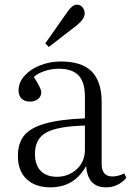

<svg xmlns="http://www.w3.org/2000/svg" viewBox="-20 -784 558 818"><path d="M188 -584 172.9 -599.1 271 -738.8Q290.5 -764.2 307.1 -764.2Q322.3 -764.2 331.5 -752.9Q340.8 -741.7 340.8 -727.1Q340.8 -703.6 308.1 -676.8ZM194.8 14.2Q129.9 14.2 93 -21.2Q56.2 -56.6 56.2 -119.1Q56.2 -173.3 82.5 -206.3Q108.9 -239.3 171.4 -257.3Q233.9 -275.4 341.8 -279.8V-372.1Q341.8 -434.6 314.5 -462.9Q287.1 -491.2 231 -491.2Q199.2 -491.2 170.2 -481.4Q141.1 -471.7 124 -456.1Q155.8 -408.2 155.8 -390.1Q155.8 -373.5 142.1 -362.3Q128.4 -351.1 107.9 -351.1Q85.4 -351.1 72.3 -363.5Q59.1 -376 59.1 -398.9Q59.1 -433.1 85.2 -461.9Q111.3 -490.7 152.6 -506.3Q193.8 -522 238.8 -522Q329.6 -522 371.3 -478.8Q413.1 -435.5 413.1 -350.1V-85Q413.1 -32.2 459 -32.2Q481.9 -32.2 509.8 -44.9L518.1 -25.9Q482.4 14.2 432.1 14.2Q353 14.2 347.2 -77.1Q296.4 14.2 194.8 14.2ZM222.2 -30.8Q271.5 -30.8 306.6 -63Q341.8 -95.2 341.8 -146V-249Q226.1 -246.1 177.5 -219.5Q128.9 -192.9 128.9 -128.9Q128.9 -81.1 153.6 -55.9Q178.2 -30.8 222.2 -30.8Z"/></svg>

Font: Literata Light
Style: Regular
Weight: 300
Designer: Latin by Veronika Burian and Jose Scaglione. Greek by Irene Vlachou. Cyrillic by Vera Evstafieva.
Foundry: TypeTogether
Version: Version 3.021